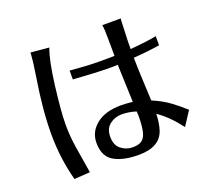

<svg xmlns="http://www.w3.org/2000/svg" viewBox="-135 -946 1270 1159"><g transform="rotate(-20 500.0 -366.5)"><path d="M146.5 -607.4Q163.1 -710 166 -767.6L283.2 -756.8Q255.9 -686.5 236.3 -528.3Q216.8 -370.1 216.3 -290.5Q215.8 -210.9 229 -130.9Q242.2 -50.8 255.9 34.2L154.3 41Q115.2 -106.4 115.2 -260.3Q115.2 -414.1 146.5 -607.4ZM350.6 -527.3V-584Q467.8 -574.2 530.3 -574.2H607.4Q622.1 -574.2 635.7 -575.2L634.8 -686.5Q634.8 -748 629.9 -774.4H748Q746.1 -758.8 745.6 -732.4Q745.1 -706.1 743.2 -670.9Q741.2 -635.7 741.2 -580.1Q852.5 -589.8 910.2 -601.6V-543Q829.1 -530.3 741.2 -524.4Q742.2 -450.2 746.1 -376Q750 -301.8 752 -246.1Q815.4 -219.7 862.3 -185.1Q909.2 -150.4 947.3 -115.2L888.7 -25.4Q825.2 -110.4 752.9 -160.2Q752 -102.5 737.3 -57.6Q706.1 37.1 570.3 37.1Q469.7 37.1 411.6 2.9Q353.5 -31.2 353.5 -118.2Q353.5 -188.5 411.1 -234.9Q468.8 -281.2 569.3 -281.2Q600.6 -281.2 644.5 -276.4L635.7 -517.6Q623 -516.6 609.4 -516.6H556.6Q517.6 -516.6 350.6 -527.3ZM648.4 -190.4 646.5 -213.9Q599.6 -228.5 555.7 -228.5Q511.7 -228.5 478 -202.6Q444.3 -176.8 444.3 -123.5Q444.3 -70.3 477.1 -44.4Q509.8 -18.6 550.8 -18.6Q591.8 -18.6 611.8 -34.2Q631.8 -49.8 640.1 -86.9Q648.4 -124 648.4 -190.4Z"/></g></svg>

Font: GenEi LateMin v2
Style: Medium
Weight: 500
Designer: o_tamon (Modified)
Foundry: o_tamon / Adobe Systems Incorporated / FONT 910 / Philipp H. Poll
Version: Version 2.1;Original Version 1.004